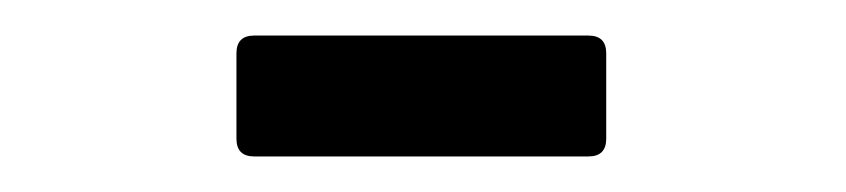

<svg xmlns="http://www.w3.org/2000/svg" viewBox="-20 -678 476 108"><path d="M123 -590Q113 -590 113 -600V-648Q113 -658 123 -658H311Q321 -658 321 -648V-600Q321 -590 311 -590Z"/></svg>

Font: Barlow Condensed Medium
Style: Regular
Weight: 500
Width: 3
Designer: Jeremy Tribby
Foundry: Tribby Type
Version: Version 1.422;hotconv 1.0.109;makeotfexe 2.5.65596